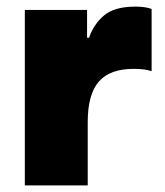

<svg xmlns="http://www.w3.org/2000/svg" viewBox="-20 -560 498 580"><path d="M55 0V-530H243V-446H249Q263 -487 294.5 -513.5Q326 -540 389 -540Q419 -540 438 -533V-345Q418 -352 384 -352Q312 -352 278.5 -313.5Q245 -275 245 -191V0Z"/></svg>

Font: Be Vietnam Black
Style: Regular
Weight: 900
Designer: Lam Bao; Tony Le; Vietanh Nguyen
Foundry: Yellow Type Foundry
Version: Version 5.000